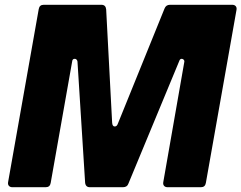

<svg xmlns="http://www.w3.org/2000/svg" viewBox="-20 -783 1010 803"><path d="M192 -18Q189 0 171 0H32Q22 0 17 -6Q12 -12 14 -22L142 -745Q145 -763 163 -763H404Q422 -763 424 -744L449 -270Q450 -254 460 -254Q469 -254 473 -266L668 -747Q674 -763 691 -763H951Q961 -763 966 -757Q971 -751 969 -741L841 -18Q838 0 820 0H681Q671 0 666 -6Q661 -12 663 -22L751 -525V-527Q751 -531 747.5 -534Q744 -537 740 -537Q734 -537 731 -531L517 -15Q512 0 494 0H356Q338 0 336 -19L304 -526Q303 -531 300 -534Q297 -537 293 -537Q283 -537 282 -527Z"/></svg>

Font: Open Sauce Two Black Italic
Style: Regular
Weight: 900
Italic angle: -10°
Designer: Alfredo Marco Pradil
Foundry: Creative Sauce Fz LLC
Version: Version 1.477